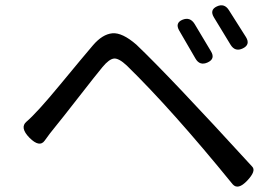

<svg xmlns="http://www.w3.org/2000/svg" viewBox="-20 -740 1040 718"><path d="M662 -666Q691 -678 708 -650L769 -548Q786 -520 756.5 -506.5Q727 -493 711 -521L650 -626Q634 -654 662 -666ZM836 -702 900 -601Q917 -573 888 -559Q859 -545 842 -573L780 -675Q763 -703 791 -716Q819 -729 836 -702ZM90 -225Q53 -263 79 -285Q117 -317 204.5 -423Q292 -529 327.5 -570.5Q363 -612 400 -615.5Q437 -619 490 -573Q613 -456 923 -117Q939 -101 904.5 -64.5Q870 -28 850 -51Q623 -330 454 -495Q424 -523 406 -521Q388 -519 363.5 -489.5Q339 -460 274 -376.5Q209 -293 187.5 -267Q166 -241 147 -214Q128 -187 90 -225Z"/></svg>

Font: Raw Maruko Gothic CJK TC
Style: Regular
Weight: 400
Version: Version 1.001